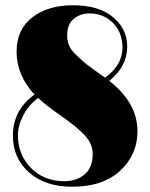

<svg xmlns="http://www.w3.org/2000/svg" viewBox="-20 -699 571 729"><path d="M29 -184Q29 -281 111 -340Q43 -413 43 -503Q43 -587 102.5 -633Q162 -679 257 -679Q355 -679 409 -634Q463 -589 463 -522Q463 -447 395 -392Q502 -308 502 -201Q502 -112 436.5 -51Q371 10 254 10Q152 10 90.5 -44Q29 -98 29 -184ZM332 -115Q332 -153 301.5 -185.5Q271 -218 212 -259Q153 -300 125 -327Q88 -300 68 -260.5Q48 -221 48 -185Q48 -112 97.5 -61.5Q147 -11 224 -11Q271 -11 301.5 -37Q332 -63 332 -115ZM235 -564Q235 -544 242 -527Q249 -510 267 -492.5Q285 -475 297 -464.5Q309 -454 338.5 -433Q368 -412 379 -404Q445 -452 445 -518Q445 -576 409 -612Q373 -648 320 -648Q284 -648 259.5 -627Q235 -606 235 -564Z"/></svg>

Font: Elsie Swash Caps Black
Style: Regular
Weight: 900
Designer: Alejandro Inler
Foundry: Alejandro Inler
Version: 1.001